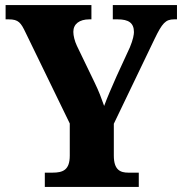

<svg xmlns="http://www.w3.org/2000/svg" viewBox="-20 -734 716 754"><path d="M156 0H525V-56H484C453 -56 427 -66 427 -123V-248L587 -581C617 -643 630 -658 664 -658H675V-714H423V-658H442C485 -658 506 -644 506 -608C506 -599 503 -579 490 -548L438 -435C419 -392 401 -351 389 -318C378 -349 369 -374 351 -411L282 -554C273 -573 268 -594 268 -609C268 -640 292 -658 331 -658H339V-714H2V-658H14C53 -658 62 -645 81 -605L254 -249V-123C254 -66 227 -56 186 -56H156Z"/></svg>

Font: Noto Serif Hebrew SemiCondensed ExtraBold
Style: Regular
Weight: 800
Width: 4
Designer: Monotype Design Team
Foundry: Monotype Imaging Inc.
Version: Version 2.004